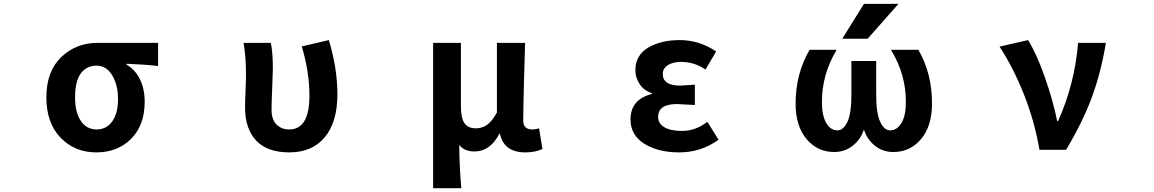

<svg xmlns="http://www.w3.org/2000/svg" viewBox="-20 -784 6040 1005"><path d="M483.4 13.7Q372.1 13.7 297.4 -63Q222.7 -139.6 222.7 -274.4Q222.7 -411.1 300.8 -485.4Q378.9 -559.6 490.2 -559.6H807.6V-438.5Q727.5 -447.3 642.6 -450.2V-445.3Q687.5 -419.9 712.4 -369.1Q737.3 -318.4 737.3 -251Q737.3 -128.9 666.5 -57.6Q595.7 13.7 483.4 13.7ZM485.4 -440.4Q432.6 -440.4 402.8 -399.4Q373 -358.4 373 -274.4Q373 -195.3 403.3 -150.9Q433.6 -106.4 485.4 -106.4Q537.1 -106.4 567.4 -148.4Q597.7 -190.4 597.7 -264.6Q597.7 -338.9 567.4 -389.6Q537.1 -440.4 485.4 -440.4Z M1494.1 13.7Q1378.9 13.7 1320.8 -48.3Q1262.7 -110.4 1262.7 -220.7Q1262.7 -249 1265.1 -306.2Q1267.6 -363.3 1267.6 -392.6Q1267.6 -488.3 1254.9 -559.6H1397.5Q1408.2 -511.7 1408.2 -422.9Q1408.2 -400.4 1404.8 -324.2Q1401.4 -248 1401.4 -209Q1401.4 -158.2 1427.2 -132.3Q1453.1 -106.4 1494.1 -106.4Q1599.6 -106.4 1599.6 -283.2Q1599.6 -408.2 1559.6 -541L1701.2 -574.2Q1746.1 -426.8 1746.1 -290Q1746.1 -145.5 1680.2 -65.9Q1614.3 13.7 1494.1 13.7Z M2247.1 201.2V-559.6H2392.6V-228.5Q2392.6 -166 2411.1 -139.2Q2429.7 -112.3 2470.7 -112.3Q2503.9 -112.3 2529.8 -130.9Q2555.7 -149.4 2581.1 -195.3V-559.6H2728.5Q2727.5 -524.4 2723.1 -369.1Q2718.8 -213.9 2718.8 -152.3Q2718.8 -106.4 2766.6 -106.4Q2784.2 -106.4 2801.8 -112.3L2819.3 -3.9Q2780.3 13.7 2729.5 13.7Q2618.2 13.7 2596.7 -84H2593.8Q2545.9 8.8 2463.9 8.8Q2410.2 8.8 2383.8 -25.4Q2384.8 87.9 2394.5 201.2Z M3535.2 13.7Q3424.8 13.7 3352.5 -31.7Q3280.3 -77.1 3280.3 -158.2Q3280.3 -263.7 3391.6 -292V-296.9Q3350.6 -309.6 3328.1 -343.8Q3305.7 -377.9 3305.7 -416Q3305.7 -494.1 3372.1 -534.2Q3438.5 -574.2 3538.1 -574.2Q3640.6 -574.2 3728.5 -514.6L3672.9 -419.9Q3615.2 -460 3544.9 -460Q3502 -460 3475.6 -442.9Q3449.2 -425.8 3449.2 -396.5Q3449.2 -335.9 3541 -335.9Q3550.8 -335.9 3617.2 -340.8V-234.4Q3537.1 -239.3 3523.4 -239.3Q3424.8 -239.3 3424.8 -171.9Q3424.8 -137.7 3457.5 -118.2Q3490.2 -98.6 3550.8 -98.6Q3621.1 -98.6 3682.6 -146.5L3741.2 -52.7Q3649.4 13.7 3535.2 13.7Z M4656.2 11.7Q4598.6 11.7 4555.7 -24.4Q4517.6 -56.6 4502 -106.4Q4486.3 -56.6 4447.3 -24.4Q4404.3 11.7 4346.7 11.7Q4258.8 11.7 4201.7 -56.2Q4144.5 -124 4144.5 -241.2Q4144.5 -398.4 4217.8 -523.4H4359.4Q4282.2 -394.5 4282.2 -251Q4282.2 -177.7 4305.2 -139.6Q4328.1 -101.6 4363.3 -101.6Q4394.5 -101.6 4415.5 -145.5Q4436.5 -189.5 4436.5 -286.1V-464.8H4566.4V-286.1Q4566.4 -190.4 4587.4 -146Q4608.4 -101.6 4639.6 -101.6Q4674.8 -101.6 4698.2 -139.6Q4721.7 -177.7 4721.7 -251Q4721.7 -395.5 4643.6 -523.4H4787.1Q4859.4 -397.5 4858.4 -241.2Q4858.4 -124 4801.3 -56.2Q4744.1 11.7 4656.2 11.7ZM4682.6 -763.7 4521.5 -581.1H4388.7L4502 -763.7Z M5560.5 0H5420.9Q5395.5 -149.4 5339.4 -290.5Q5283.2 -431.6 5211.9 -540L5361.3 -574.2Q5408.2 -498 5450.7 -375.5Q5493.2 -252.9 5513.7 -150.4H5518.6Q5606.4 -347.7 5623 -559.6H5768.6Q5743.2 -406.2 5696.3 -277.8Q5649.4 -149.4 5560.5 0Z"/></svg>

Font: GenEi Gothic M Regular
Style: Bold
Weight: 700
Designer: o_tamon (Modified); [Source Han Sans]
Ryoko NISHIZUKA  (kana & ideographs); Paul D. Hunt (Latin, Greek & Cyrillic); Wenl
Version: Version 1.1a;Original Version 1.004